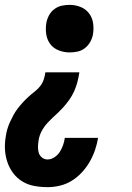

<svg xmlns="http://www.w3.org/2000/svg" viewBox="-22 -548 542 791"><path d="M265 -332Q242 -332 220 -340.5Q198 -349 185 -366.5Q172 -384 168.5 -407Q165 -430 169 -454Q172 -470 180 -485Q188 -500 202 -510.5Q216 -521 232.5 -524.5Q249 -528 265 -528Q288 -528 309.5 -519.5Q331 -511 344.5 -493.5Q358 -476 361.5 -453Q365 -430 361 -406Q358 -390 349.5 -375Q341 -360 327.5 -349.5Q314 -339 297.5 -335.5Q281 -332 265 -332ZM174 223Q146 223 119 218Q92 213 70 199.5Q48 186 32.5 165.5Q17 145 8.5 120Q0 95 -1.5 68Q-3 41 2 13Q4 -2 8.5 -17Q13 -32 19.5 -46Q26 -60 33.5 -74Q41 -88 51 -101Q61 -114 72 -126Q83 -138 95 -149Q107 -160 120 -170Q133 -180 143 -192.5Q153 -205 158 -220Q163 -235 165 -250H305Q302 -230 297 -210.5Q292 -191 283.5 -172Q275 -153 262.5 -135.5Q250 -118 235.5 -102.5Q221 -87 205 -72.5Q189 -58 174.5 -42.5Q160 -27 150 -8.5Q140 10 137 30Q135 43 134.5 56Q134 69 137.5 81Q141 93 151 101Q161 109 174 109Q188 109 202 100Q216 91 224.5 77.5Q233 64 238 49.5Q243 35 245 20H382Q378 45 369.5 70Q361 95 347.5 118.5Q334 142 315 162.5Q296 183 273 197Q250 211 224.5 217Q199 223 174 223Z"/></svg>

Font: Iosevka Curly Slab Heavy
Style: Italic
Weight: 900
Italic angle: -9°
Monospace: yes
Designer: Belleve Invis
Foundry: Belleve Invis
Version: Version 22.1.2; ttfautohint (v1.8.4)